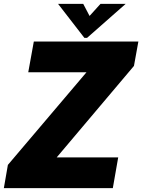

<svg xmlns="http://www.w3.org/2000/svg" viewBox="-44 -979 740 999"><path d="M543 0H-24L-3 -121L406 -603H103L132 -763H676L653 -636L251 -160H571ZM409 -782H395L258 -959H389L422 -896L479 -959H610Z"/></svg>

Font: Open Sauce One Black Italic
Style: Regular
Weight: 900
Italic angle: -10°
Designer: Alfredo Marco Pradil
Foundry: Creative Sauce Fz LLC
Version: Version 1.477